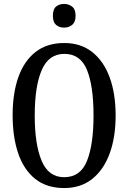

<svg xmlns="http://www.w3.org/2000/svg" viewBox="-20 -943 651 973"><path d="M305 10Q217 10 159 -36Q101 -82 72.5 -165Q44 -248 44 -359Q44 -470 73 -552Q102 -634 160 -679.5Q218 -725 306 -725Q389 -725 447 -679.5Q505 -634 535.5 -551.5Q566 -469 566 -358Q566 -247 535.5 -164.5Q505 -82 447 -36Q389 10 305 10ZM305 -45Q388 -45 421 -128Q454 -211 454 -358Q454 -506 421 -588Q388 -670 306 -670Q227 -670 191.5 -588Q156 -506 156 -358Q156 -211 191 -128Q226 -45 305 -45ZM305 -803Q280 -803 264 -817Q248 -831 248 -863Q248 -896 264 -909.5Q280 -923 305 -923Q328 -923 345.5 -909.5Q363 -896 363 -863Q363 -831 345.5 -817Q328 -803 305 -803Z"/></svg>

Font: Noto Serif ExtraCondensed Medium
Style: Regular
Weight: 500
Width: 2
Designer: Monotype Design Team
Foundry: Monotype Imaging Inc.
Version: Version 2.015